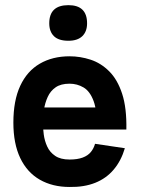

<svg xmlns="http://www.w3.org/2000/svg" viewBox="-20 -734 560 764"><path d="M176 -641.2Q176 -713.5 252.2 -713.5Q326.5 -713.5 326.5 -641.2Q326.5 -608.5 307.5 -590.1Q288.5 -571.8 252.2 -571.8Q213.2 -571.8 194.6 -590.1Q176 -608.5 176 -641.2ZM358.2 -161.8 476.8 -144.2Q462.2 -94.5 432.6 -59.4Q403 -24.2 358.9 -6.6Q314.8 11 256.8 10Q189 10 138.4 -19Q87.8 -48 60.5 -105.2Q33.2 -162.5 33.2 -246Q33.2 -333.8 60.5 -392.5Q87.8 -451.2 138.4 -480.6Q189 -510 256.8 -510Q299.5 -510 340.6 -496.5Q381.8 -483 414.6 -450.2Q447.5 -417.5 466 -361Q484.5 -304.5 482.8 -218.5H364Q367.2 -292.2 352.6 -331.6Q338 -371 312.5 -386Q287 -401 256.8 -401Q222.2 -401 201.4 -386.5Q180.5 -372 169.8 -348.2Q159 -324.5 154.9 -297.6Q150.8 -270.8 150.8 -246Q150.8 -224.5 154.1 -198.9Q157.5 -173.2 167.9 -150.8Q178.2 -128.2 199.5 -113.8Q220.8 -99.2 256.8 -99.2Q288.2 -99.2 309 -107Q329.8 -114.8 341.4 -129Q353 -143.2 358.2 -161.8ZM59.5 -306.5H459.5V-218.5H59.5Z"/></svg>

Font: Haskoy
Style: Regular
Weight: 400
Designer: Ertekin Erdin
Foundry: Ertekin Erdin
Version: Version 1.500